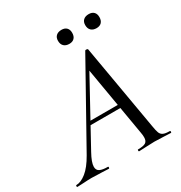

<svg xmlns="http://www.w3.org/2000/svg" viewBox="-223 -936 1010 1069"><g transform="rotate(-30 282.0 -401.0)"><path d="M-34 -12Q-5 -12 29.5 -39.5Q64 -67 98 -127L382 -635Q384 -638 389 -638Q398 -638 400 -633L495 -84Q500 -53 505.5 -39Q511 -25 524.5 -18.5Q538 -12 566 -12Q570 -12 570 -6Q570 0 566 0Q551 0 519 -2Q483 -4 462 -4Q440 -4 408 -2Q376 0 362 0Q359 0 359 -6Q359 -12 362 -12Q397 -12 411 -21Q425 -30 425 -54Q425 -68 422 -84L344 -541L378 -585L129 -131Q100 -79 100 -51Q100 -29 117 -20.5Q134 -12 168 -12Q172 -12 171.5 -6Q171 0 167 0Q155 0 121 -2Q79 -4 58 -4Q37 -4 9 -2Q-19 0 -34 0Q-38 0 -38 -6Q-38 -12 -34 -12ZM201 -283H418L420 -261H186ZM278 -758Q278 -779 290.5 -790.5Q303 -802 325 -802Q346 -802 357.5 -790.5Q369 -779 369 -758Q369 -736 357.5 -724Q346 -712 325 -712Q303 -712 290.5 -724Q278 -736 278 -758ZM453 -758Q453 -779 465.5 -790.5Q478 -802 500 -802Q521 -802 532.5 -790.5Q544 -779 544 -758Q544 -736 532.5 -724Q521 -712 500 -712Q478 -712 465.5 -724Q453 -736 453 -758Z"/></g></svg>

Font: Cormorant Infant Medium
Style: Italic
Weight: 500
Italic angle: -10°
Designer: Christian Thalmann (Catharsis Fonts)
Foundry: Catharsis Fonts
Version: Version 4.000